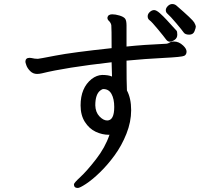

<svg xmlns="http://www.w3.org/2000/svg" viewBox="-20 -852 1040 953"><path d="M512 -254Q493 -254 473.5 -274.5Q454 -295 453 -329Q453 -384 478 -403Q487 -410 493 -410Q520 -410 533.5 -385.5Q547 -361 547 -321Q547 -254 512 -254ZM366 81Q376 81 406.5 61Q437 41 475 4.5Q513 -32 548.5 -80.5Q584 -129 607.5 -188Q631 -247 631 -305Q631 -364 610 -403Q608 -441 608 -551Q701 -560 792 -564.5Q883 -569 894.5 -575Q906 -581 906 -596Q906 -610 889 -626Q868 -646 843 -646Q830 -646 822.5 -641Q815 -636 807 -635Q692 -630 608 -621V-726Q608 -751 600.5 -760Q593 -769 573 -775Q553 -781 537 -781Q516 -781 513 -764Q513 -757 517 -752Q531 -739 532.5 -726.5Q534 -714 534 -613Q338 -592 255.5 -576Q173 -560 168 -560Q152 -560 136 -564L127 -565Q106 -565 106 -545Q106 -542 111 -527.5Q116 -513 130 -499Q144 -485 164 -485Q175 -485 188 -488Q305 -517 534 -543L536 -472Q519 -480 487 -480Q460 -479 435 -460Q380 -416 380 -329Q380 -280 401.5 -246.5Q423 -213 455 -198Q487 -183 520 -183H525Q525 -182 523 -182Q502 -120 456.5 -61.5Q411 -3 379 26.5Q347 56 347 63Q347 81 366 81ZM823 -645Q833 -645 846.5 -654Q860 -663 860 -680Q860 -696 856 -700Q852 -704 838.5 -719Q825 -734 807.5 -753Q790 -772 773 -787Q756 -802 745 -802Q734 -802 723.5 -792.5Q713 -783 713 -771Q713 -758 723 -751Q733 -744 764 -706.5Q795 -669 803.5 -657Q812 -645 823 -645ZM809 -786Q826 -771 855 -736.5Q884 -702 891.5 -691Q899 -680 919 -680Q939 -680 945.5 -697Q952 -714 952 -720Q952 -726 944 -740.5Q936 -755 855 -825Q846 -832 835 -832Q823 -832 813 -822Q803 -812 803 -802Q803 -792 809 -786Z"/></svg>

Font: LXGW WenKai Mono TC
Style: Bold
Weight: 700
Designer: LXGW / Fontworks Inc.
Foundry: LXGW / Fontworks Inc.
Version: Version 1.330